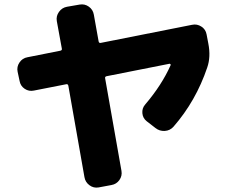

<svg xmlns="http://www.w3.org/2000/svg" viewBox="-20 -805 1040 882"><path d="M70 -433 61 -475Q56 -498 69.5 -518Q83 -538 106 -542L257 -572Q266 -574 264 -582L241 -708Q237 -731 251 -750.5Q265 -770 288 -774L346 -784Q369 -788 388 -774.5Q407 -761 411 -738L433 -615Q435 -606 443 -608L862 -691Q885 -696 905 -683Q925 -670 929 -647L937 -605Q949 -544 932 -495Q880 -341 777 -223Q761 -205 737 -203.5Q713 -202 694 -217L654 -248Q636 -262 634 -285Q632 -308 647 -325Q723 -414 764 -506Q765 -508 762.5 -510.5Q760 -513 758 -512L470 -455Q461 -453 463 -445L538 -20Q542 3 528.5 22Q515 41 492 45L433 56Q410 60 391 46Q372 32 368 9L294 -411Q292 -420 284 -418L136 -389Q113 -384 93.5 -397Q74 -410 70 -433Z"/></svg>

Font: Rounded Mplus 1c ExtraBold
Style: Regular
Weight: 800
Version: Version 1.059.20150529